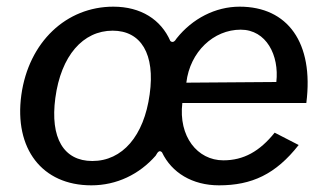

<svg xmlns="http://www.w3.org/2000/svg" viewBox="-20 -546 996 576"><path d="M254 10C330 10 398 -23 447 -79C454 -92 459 -96 466 -89C495 -28 557 10 637 10C735 10 807 -23 876 -111L804 -148C759 -92 711 -65 650 -65C572 -65 515 -137 527 -237H899C922 -418 843 -526 699 -526C626 -526 557 -490 510 -431C504 -421 498 -417 491 -423C463 -487 403 -526 320 -526C179 -526 66 -420 44 -261C22 -100 106 10 254 10ZM702 -457C779 -457 818 -380 809 -300L539 -298C550 -391 621 -457 702 -457ZM257 -63C171 -63 130 -132 146 -252C163 -379 229 -454 318 -454C403 -454 446 -384 429 -263C412 -138 347 -63 257 -63Z"/></svg>

Font: United Sans Medium
Style: Italic
Weight: 500
Italic angle: -8°
Designer: Pablo Impallari, Rodrigo Fuenzalida (Modified by Dan O. Williams)
Version: Version 1.000;PS 001.000;hotconv 1.0.88;makeotf.lib2.5.64775